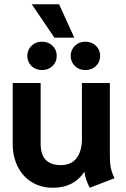

<svg xmlns="http://www.w3.org/2000/svg" viewBox="-20 -877 596 907"><path d="M40 -198V-485H172V-198Q172 -97 267 -97Q317 -97 342 -130.5Q367 -164 367 -219V-485H499V-136Q499 -106 503.5 -84Q508 -62 521 -35L404 10Q395 -6 387.5 -28Q380 -50 379 -66Q329 10 231 10Q175 10 132 -15.5Q89 -41 64.5 -88.5Q40 -136 40 -198ZM130 -857H259L331 -699H237ZM109 -613Q109 -641 128.5 -660.5Q148 -680 178 -680Q208 -680 228 -661Q248 -642 248 -613Q248 -584 228 -565Q208 -546 178 -546Q148 -546 128.5 -565.5Q109 -585 109 -613ZM314 -613Q314 -641 333.5 -660.5Q353 -680 383 -680Q413 -680 433 -661Q453 -642 453 -613Q453 -584 433 -565Q413 -546 383 -546Q353 -546 333.5 -565.5Q314 -585 314 -613Z"/></svg>

Font: Niramit
Style: Bold
Weight: 700
Designer: Katatrad Aksorn Co.,Ltd.
Foundry: Cadson Demak Co.,Ltd.
Version: Version 1.001; ttfautohint (v1.6)